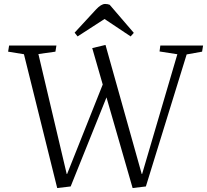

<svg xmlns="http://www.w3.org/2000/svg" viewBox="-20 -940 1046 970"><path d="M696 -61H698L876 -666L786 -680L790 -710H1006L1001 -679L923 -665L717 2L650 10L518 -448L337 2L269 10L101 -666L21 -679L26 -710H265L260 -679L174 -667L317 -61H319L499 -513L446 -697L513 -713ZM656 -774 640 -756 508 -844 372 -756 357 -775 465 -892Q491 -920 511 -920Q518 -920 523 -919Q528 -918 534 -916Z"/></svg>

Font: Literata 36pt Light
Style: Italic
Weight: 300
Italic angle: -2°
Designer: Latin by Veronika Burian and Jose Scaglione. Greek by Irene Vlachou. Cyrillic by Vera Evstafieva
Foundry: TypeTogether
Version: Version 3.002